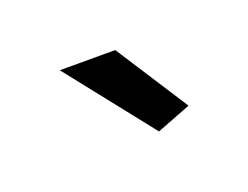

<svg xmlns="http://www.w3.org/2000/svg" viewBox="-38 -790 298 231"><g transform="rotate(-20 111.0 -675.0)"><path d="M49 -730H120L180 -637L136 -620Z"/></g></svg>

Font: IngvarSans
Style: Regular
Weight: 400
Version: Version 1.000